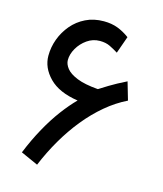

<svg xmlns="http://www.w3.org/2000/svg" viewBox="-102 -724 698 820"><g transform="rotate(15 246.5 -314.0)"><path d="M261.7 -561.5Q288.1 -561.5 306.9 -552.2Q325.7 -543 343.8 -531.7L370.6 -607.4Q345.7 -626 318.4 -636.5Q291 -647 256.3 -647Q211.9 -647 176.5 -629.6Q141.1 -612.3 116.2 -582.8Q91.3 -553.2 78.1 -517.3Q64.9 -481.4 64.9 -443.8Q64.9 -390.6 107.4 -347.2Q149.9 -303.7 234.9 -291Q206.1 -262.2 175.5 -221.4Q145 -180.7 116.2 -128.9Q87.4 -77.1 62.5 -15.6L138.7 18.6Q163.6 -41.5 195.8 -96.9Q228 -152.3 266.8 -200.2Q305.7 -248 349.9 -285.2Q394 -322.3 442.9 -346.2L419.9 -425.3Q396.5 -413.6 379.6 -404.5Q362.8 -395.5 346.4 -385.5Q330.1 -375.5 307.6 -361.3Q306.6 -360.8 306.2 -360.6Q305.7 -360.4 304.7 -360.4Q246.6 -365.2 212.6 -378.9Q178.7 -392.6 164.3 -410.9Q149.9 -429.2 149.9 -447.3Q149.9 -473.1 165 -499.5Q180.2 -525.9 205.6 -543.7Q231 -561.5 261.7 -561.5Z"/></g></svg>

Font: Vazir Variable Regular
Style: Regular
Weight: 400
Designer: Saber Rastikerdar
Foundry: Saber Rastikerdar
Version: Version 30.1.0